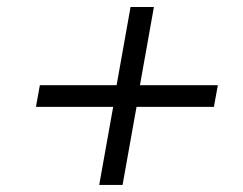

<svg xmlns="http://www.w3.org/2000/svg" viewBox="-20 -645 695 550"><path d="M354 -625H420.9L380.9 -400.9H604L592.8 -338.9H371.1L331.1 -115.2H264.2L304.2 -338.9H83L94.2 -400.9H314Z"/></svg>

Font: SVN-Poppins Light
Style: Italic
Weight: 300
Italic angle: -10°
Designer: Ninad Kale (Devanagari), Jonny Pinhorn (Latin)
Foundry: Indian Type Foundry
Version: Version 3.002 2017